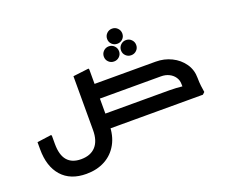

<svg xmlns="http://www.w3.org/2000/svg" viewBox="-134 -836 1521 1282"><g transform="rotate(-20 627.0 -195.5)"><path d="M417.7 -116V-411.7L529.7 -425.3L532.7 -417.3V-116ZM498 -211V-315.3H879V-211ZM498 0V-104.3H879V0ZM277.3 231Q164.3 231 103 162Q41.7 93 41.7 -29H146.7Q146.7 49.7 179.7 88.2Q212.7 126.7 277.3 126.7Q345.3 126.7 381.5 86.8Q417.7 47 417.7 -29H532.7Q532.7 52 500.2 110.5Q467.7 169 410.3 200Q353 231 277.3 231ZM41.7 -29V-80L143.7 -94L146.7 -86V-29ZM417.7 -29V-348.3L529.7 -362L532.7 -354V-29ZM1077.7 -117Q1077.7 -143 1063.2 -164.5Q1048.7 -186 1023.7 -198.5Q998.7 -211 966.7 -211H821.3V-222L833.3 -315.3H966.7Q1027 -315.3 1078.5 -290Q1130 -264.7 1161.3 -220Q1192.7 -175.3 1192.7 -117ZM689 0 684.7 -8 735.7 -104.3H887.7V0ZM735.7 0V-104.3H986.7Q1011.7 -104.3 1036.2 -102.8Q1060.7 -101.3 1076.7 -99.3Q1092.7 -97.3 1092.7 -97.3V0ZM784.7 -211 780.3 -219 831.3 -315.3H950V-211ZM1088.7 0Q1084.7 -27 1081.2 -57Q1077.7 -87 1077.7 -117H1192.7Q1192.7 -87.3 1196 -60.3Q1199.3 -33.3 1202.7 -14L1187.7 0ZM706.9 -411.3Q684.3 -411.3 668.7 -426.7Q653 -442 653 -464.6Q653 -487.1 668.8 -502.9Q684.6 -518.7 707.1 -518.7Q729.7 -518.7 745.3 -502.9Q761 -487.1 761 -464.6Q761 -442 745.2 -426.7Q729.4 -411.3 706.9 -411.3ZM828.9 -411.3Q806.3 -411.3 790.7 -426.7Q775 -442 775 -464.6Q775 -487.1 790.8 -502.9Q806.6 -518.7 829.1 -518.7Q851.7 -518.7 867.3 -502.9Q883 -487.1 883 -464.6Q883 -442 867.2 -426.7Q851.4 -411.3 828.9 -411.3ZM767.9 -515Q745.3 -515 729.7 -530.3Q714 -545.7 714 -568.2Q714 -590.8 729.8 -606.6Q745.6 -622.3 768.1 -622.3Q790.7 -622.3 806.3 -606.6Q822 -590.8 822 -568.2Q822 -545.7 806.2 -530.3Q790.4 -515 767.9 -515Z"/></g></svg>

Font: Fustat
Style: Regular
Weight: 400
Designer: Mohamed Gaber, Khaled Hosny, Laura Garcia Mut
Foundry: Kief Type Foundry, Alif Type Foundry, Hard Type Foundry
Version: Version 1.007